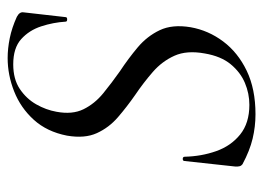

<svg xmlns="http://www.w3.org/2000/svg" viewBox="-113 -563 688 502"><g transform="rotate(-90 231.0 -312.0)"><path d="M183.2 12Q151 12 119.5 4.5Q88 -3 52.6 -22Q48.6 -25 47.4 -29.5Q46.2 -34 46.6 -41L61 -173.2Q61 -178.2 66.5 -178.2Q72 -178.2 72.2 -173.2Q73.2 -129.6 86.8 -90.9Q100.4 -52.2 130.3 -28.1Q160.2 -4 207.8 -4Q237.6 -4 265.3 -15.7Q293 -27.4 314 -52.8Q335 -78.2 342.2 -120.6Q350.8 -167.4 336.3 -199.8Q321.8 -232.2 293.7 -256.6Q265.6 -281 234 -302.4Q203 -324 175.7 -347.5Q148.4 -371 133.9 -402.8Q119.4 -434.6 127.4 -481Q137.6 -533.2 168.8 -567.6Q200 -602 243 -619Q286 -636 330.4 -636Q355 -636 382.2 -630.5Q409.4 -625 438 -612Q451.2 -605 449.8 -595L437.2 -484.2Q437 -480.4 431.3 -480.4Q425.6 -480.4 425.4 -484.2Q423.4 -516.8 413.1 -548.3Q402.8 -579.8 379.7 -600.6Q356.6 -621.4 313.8 -621.4Q275 -621.4 249.4 -604.2Q223.8 -587 209.2 -561.3Q194.6 -535.6 189.8 -508.4Q182 -467 196.4 -437.7Q210.8 -408.4 238 -386.2Q265.2 -364 295.8 -342.4Q328.8 -320.6 358 -296.1Q387.2 -271.6 403 -238.5Q418.8 -205.4 410.8 -157.6Q402.6 -111.2 373.7 -72.6Q344.8 -34 297.1 -11Q249.4 12 183.2 12Z"/></g></svg>

Font: Cormorant Infant Light
Style: Italic
Weight: 300
Italic angle: -10°
Designer: Christian Thalmann (Catharsis Fonts)
Foundry: Catharsis Fonts
Version: Version 4.001